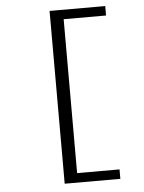

<svg xmlns="http://www.w3.org/2000/svg" viewBox="-58 -754 716 952"><g transform="rotate(-5 300.0 -278.0)"><path d="M225 152V-708H502V-661H291V105H502V152Z"/></g></svg>

Font: Source Code Variable
Style: Regular
Weight: 400
Monospace: yes
Designer: Paul D. Hunt, Teo Tuominen
Foundry: Adobe Systems Incorporated
Version: Version 1.010;hotconv 1.0.106;makeotfexe 2.5.65593